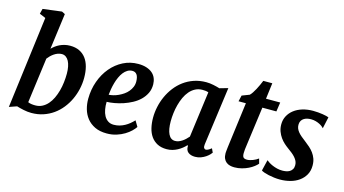

<svg xmlns="http://www.w3.org/2000/svg" viewBox="-88 -1136 2648 1479"><g transform="rotate(15 1236.0 -397.0)"><path d="M138.7 -724.6 89.8 -745.6 100.1 -786.6 250.5 -805.7 276.4 -792.5 238.3 -505.9Q250 -518.1 264.9 -529.3Q279.8 -540.5 297.6 -549.1Q315.4 -557.6 335.9 -562.7Q356.4 -567.9 379.9 -567.9Q422.4 -567.9 453.6 -553Q484.9 -538.1 505.9 -510.5Q526.9 -482.9 537.1 -443.8Q547.4 -404.8 547.4 -356.4Q547.4 -311.5 537.4 -266.6Q527.3 -221.7 508.3 -181.2Q489.3 -140.6 461.4 -105.7Q433.6 -70.8 397.7 -45.2Q361.8 -19.5 318.1 -4.9Q274.4 9.8 223.6 9.8Q192.9 9.8 160.9 2.9Q128.9 -3.9 105.5 -11.2L44.9 9.8ZM179.7 -64Q191.9 -58.6 206.1 -56.4Q220.2 -54.2 237.3 -54.2Q268.1 -54.2 292.7 -66.9Q317.4 -79.6 336.7 -101.6Q356 -123.5 369.9 -152.8Q383.8 -182.1 392.8 -215.3Q401.9 -248.5 406 -283.9Q410.2 -319.3 410.2 -353Q410.2 -382.8 405.3 -408Q400.4 -433.1 390.9 -451.2Q381.3 -469.2 367.2 -479.2Q353 -489.3 334.5 -489.3Q317.9 -489.3 302.7 -483.6Q287.6 -478 273.9 -468.8Q260.3 -459.5 248.5 -448Q236.8 -436.5 227.5 -424.3Z M619.1 -210Q619.6 -284.2 643.1 -349.4Q666.5 -414.6 707.5 -463.4Q748.5 -512.2 803.7 -540.3Q858.9 -568.4 923.3 -568.4Q961.9 -568.4 990.2 -558.8Q1018.6 -549.3 1037.1 -533Q1055.7 -516.6 1064.7 -494.1Q1073.7 -471.7 1074.2 -445.8Q1074.7 -406.7 1059.6 -375.2Q1044.4 -343.8 1019 -319.1Q993.7 -294.4 960.4 -276.6Q927.2 -258.8 892.6 -247.3Q857.9 -235.8 823.7 -229.7Q789.6 -223.6 762.2 -223.1Q761.2 -191.4 766.4 -163.1Q771.5 -134.8 783.2 -113.3Q794.9 -91.8 814 -79.1Q833 -66.4 859.4 -66.4Q883.8 -66.4 905.5 -72.5Q927.2 -78.6 946.5 -89.1Q965.8 -99.6 982.7 -113.5Q999.5 -127.4 1014.2 -143.1L1041.5 -97.2Q1031.2 -81.5 1012 -62.7Q992.7 -43.9 965.1 -27.1Q937.5 -10.3 902.1 1Q866.7 12.2 824.7 12.2Q769 12.2 729.7 -6.8Q690.4 -25.9 665.8 -57.1Q641.1 -88.4 629.9 -128.2Q618.7 -168 619.1 -210ZM763.2 -279.8Q779.8 -280.8 799.8 -285.6Q819.8 -290.5 839.8 -299.8Q859.9 -309.1 878.7 -322Q897.5 -335 911.6 -352.1Q925.8 -369.1 934.3 -389.6Q942.9 -410.2 942.4 -434.6Q941.4 -470.7 928.7 -487.8Q916 -504.9 893.1 -504.9Q871.6 -504.9 854 -494.1Q836.4 -483.4 822.8 -465.8Q809.1 -448.2 798.6 -425Q788.1 -401.9 781 -376.7Q773.9 -351.6 769.5 -326.4Q765.1 -301.3 763.2 -279.8Z M1302.2 9.8Q1258.8 9.8 1227.8 -6.3Q1196.8 -22.5 1177 -50.5Q1157.2 -78.6 1148.2 -116.7Q1139.2 -154.8 1139.2 -198.2Q1139.2 -241.2 1148.7 -285.4Q1158.2 -329.6 1176.8 -370.6Q1195.3 -411.6 1222.9 -447.5Q1250.5 -483.4 1286.9 -510.3Q1323.2 -537.1 1367.9 -552.5Q1412.6 -567.9 1465.8 -567.9Q1493.2 -567.9 1522.5 -561.8Q1551.8 -555.7 1573.7 -548.8L1640.6 -567.9L1577.1 -102.1Q1574.7 -82 1580.3 -73.5Q1585.9 -64.9 1594.2 -64.9Q1601.1 -64.9 1611.3 -69.3Q1621.6 -73.7 1638.7 -87.4L1653.3 -56.2Q1649.4 -50.3 1638.9 -39.3Q1628.4 -28.3 1612.3 -17.3Q1596.2 -6.3 1575 1.7Q1553.7 9.8 1528.8 9.8Q1494.6 9.8 1474.1 -6.3Q1453.6 -22.5 1455.1 -56.2L1451.2 -62.5Q1438.5 -48.3 1422.4 -35.4Q1406.2 -22.5 1387.7 -12.5Q1369.1 -2.4 1347.7 3.7Q1326.2 9.8 1302.2 9.8ZM1348.6 -68.4Q1362.8 -68.4 1377 -73.5Q1391.1 -78.6 1404.3 -87.4Q1417.5 -96.2 1429.2 -107.4Q1440.9 -118.7 1451.2 -130.4L1500 -496.6Q1489.3 -500.5 1477.3 -502Q1465.3 -503.4 1452.6 -503.4Q1420.9 -503.4 1395.5 -490.2Q1370.1 -477.1 1350.6 -454.3Q1331.1 -431.6 1317.4 -401.9Q1303.7 -372.1 1294.9 -339.1Q1286.1 -306.2 1282 -272Q1277.8 -237.8 1277.8 -206.5Q1277.8 -141.1 1295.7 -104.7Q1313.5 -68.4 1348.6 -68.4Z M1749.5 -77.6Q1749.5 -80.1 1749.8 -84.2Q1750 -88.4 1751 -98.4Q1752 -108.4 1753.9 -125.5Q1755.9 -142.6 1759.8 -171.4L1801.3 -490.2H1742.7L1753.9 -538.6L1813.5 -561.5Q1823.2 -570.8 1833 -585.7Q1842.8 -600.6 1852.3 -618.2Q1861.8 -635.7 1870.4 -654.8Q1878.9 -673.8 1886.2 -691.4H1958L1941.9 -564H2055.2L2044.4 -490.2H1932.6L1892.1 -190.4Q1888.2 -164.6 1886.2 -146Q1884.3 -127.4 1884.3 -114.3Q1884.3 -90.8 1892.3 -81.5Q1900.4 -72.3 1922.4 -72.3Q1931.6 -72.3 1943.4 -75Q1955.1 -77.6 1966.8 -82Q1978.5 -86.4 1989.7 -92.5Q2001 -98.6 2009.8 -105.5L2020.5 -66.9Q2010.7 -55.2 1993.4 -41.7Q1976.1 -28.3 1952.9 -16.8Q1929.7 -5.4 1901.4 2.2Q1873 9.8 1841.8 9.8Q1823.7 9.8 1807.1 5.6Q1790.5 1.5 1777.6 -8.8Q1764.6 -19 1757.1 -35.9Q1749.5 -52.7 1749.5 -77.6Z M2075.7 -109.4Q2083.5 -102.5 2096.7 -94.2Q2109.9 -85.9 2127 -78.6Q2144 -71.3 2164.1 -66.4Q2184.1 -61.5 2206.1 -61.5Q2220.2 -61.5 2235.6 -64.2Q2251 -66.9 2263.4 -74.2Q2275.9 -81.5 2283.9 -94.5Q2292 -107.4 2292 -127.4Q2292 -144.5 2285.2 -159.2Q2278.3 -173.8 2266.6 -187.3Q2254.9 -200.7 2238.8 -213.6Q2222.7 -226.6 2204.1 -239.7Q2189 -250.5 2171.9 -265.9Q2154.8 -281.2 2140.1 -301.8Q2125.5 -322.3 2116 -347.7Q2106.4 -373 2106.4 -404.3Q2106.4 -440.9 2122.3 -470.9Q2138.2 -501 2166.3 -522.7Q2194.3 -544.4 2233.2 -556.2Q2272 -567.9 2317.4 -567.9Q2336.9 -567.9 2356.9 -566.2Q2377 -564.5 2394 -561.8Q2411.1 -559.1 2424.1 -555.9Q2437 -552.7 2443.4 -549.8L2423.3 -457.5Q2419.9 -461.9 2411.1 -469.2Q2402.3 -476.6 2388.7 -483.6Q2375 -490.7 2357.4 -495.8Q2339.8 -501 2318.8 -501Q2303.2 -501 2288.8 -497.8Q2274.4 -494.6 2262.7 -487.3Q2251 -480 2243.7 -468.3Q2236.3 -456.5 2235.4 -439.9Q2234.4 -422.9 2239.7 -408.2Q2245.1 -393.6 2256.1 -379.9Q2267.1 -366.2 2283 -352.8Q2298.8 -339.4 2318.4 -324.7Q2338.4 -309.6 2356.9 -293.2Q2375.5 -276.9 2389.9 -257.3Q2404.3 -237.8 2413.1 -213.9Q2421.9 -189.9 2421.9 -159.2Q2421.9 -116.7 2404.1 -85.2Q2386.2 -53.7 2356.4 -32.5Q2326.7 -11.2 2287.4 -0.7Q2248 9.8 2205.6 9.8Q2182.6 9.8 2158.7 6.8Q2134.8 3.9 2114 -0.7Q2093.3 -5.4 2077.4 -11Q2061.5 -16.6 2054.7 -22Z"/></g></svg>

Font: Merriweather Bold
Style: Italic
Weight: 700
Italic angle: -7°
Designer: Eben Sorkin ( eben@eyebytes.com )
Foundry: Eben Sorkin ( eben@eyebytes.com )
Version: Version 1.5; ttfautohint (v0.97) -l 13 -r 13 -G 200 -x 24 -f